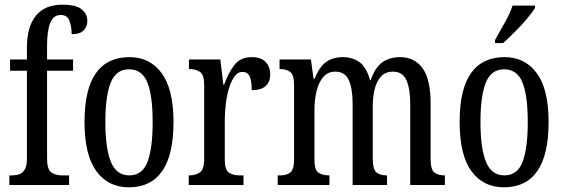

<svg xmlns="http://www.w3.org/2000/svg" viewBox="-20 -790 2405 820"><path d="M20 0V-41H32Q48 -41 62.5 -46Q77 -51 86 -66.5Q95 -82 95 -113V-488H23V-536H95V-587Q95 -676 133.5 -723Q172 -770 246 -770Q305 -770 329 -750Q353 -730 353 -701Q353 -676 337 -660Q321 -644 286 -644Q286 -675 277 -700.5Q268 -726 239 -726Q208 -726 194.5 -692Q181 -658 181 -596V-536H292V-488H181V-113Q181 -66 199.5 -53.5Q218 -41 244 -41H275V0Z M530 10Q442 10 391.5 -59Q341 -128 341 -269Q341 -409 389.5 -477.5Q438 -546 533 -546Q620 -546 670.5 -477.5Q721 -409 721 -269Q721 -128 672.5 -59Q624 10 530 10ZM532 -41Q588 -41 610 -99Q632 -157 632 -269Q632 -381 609.5 -437.5Q587 -494 531 -494Q476 -494 453 -437.5Q430 -381 430 -269Q430 -157 453.5 -99Q477 -41 532 -41Z M786 0V-41H789Q815 -41 833.5 -53.5Q852 -66 852 -113V-427Q852 -471 834 -483Q816 -495 790 -495H787V-536H921L934 -428H937Q954 -476 980 -511Q1006 -546 1055 -546Q1095 -546 1114.5 -525.5Q1134 -505 1134 -471Q1134 -441 1115 -423Q1096 -405 1055 -405Q1055 -446 1046 -464.5Q1037 -483 1014 -483Q996 -483 982 -464Q968 -445 958.5 -414.5Q949 -384 944.5 -347.5Q940 -311 940 -276V-108Q940 -64 958 -52.5Q976 -41 1001 -41H1020V0Z M1166 0V-41H1178Q1204 -41 1220 -53.5Q1236 -66 1236 -113V-426Q1236 -471 1219 -483Q1202 -495 1176 -495H1174V-536H1308L1319 -454H1324Q1344 -505 1373 -525.5Q1402 -546 1445 -546Q1484 -546 1514.5 -525Q1545 -504 1560 -448H1563Q1583 -504 1614.5 -525Q1646 -546 1688 -546Q1750 -546 1784.5 -499Q1819 -452 1819 -349V-113Q1819 -66 1835 -53.5Q1851 -41 1878 -41H1880V0H1732V-347Q1732 -412 1715.5 -448Q1699 -484 1658 -484Q1626 -484 1607 -463Q1588 -442 1580 -408.5Q1572 -375 1572 -335V-113Q1572 -66 1588 -53.5Q1604 -41 1630 -41H1633V0H1486V-347Q1486 -412 1469.5 -448Q1453 -484 1412 -484Q1380 -484 1360.5 -461Q1341 -438 1332 -401Q1323 -364 1323 -321V-108Q1323 -63 1341 -52Q1359 -41 1385 -41H1387V0Z M2132 10Q2044 10 1993.5 -59Q1943 -128 1943 -269Q1943 -409 1991.5 -477.5Q2040 -546 2135 -546Q2222 -546 2272.5 -477.5Q2323 -409 2323 -269Q2323 -128 2274.5 -59Q2226 10 2132 10ZM2134 -41Q2190 -41 2212 -99Q2234 -157 2234 -269Q2234 -381 2211.5 -437.5Q2189 -494 2133 -494Q2078 -494 2055 -437.5Q2032 -381 2032 -269Q2032 -157 2055.5 -99Q2079 -41 2134 -41ZM2094 -619Q2115 -657 2136.5 -694.5Q2158 -732 2169 -766H2265V-756Q2255 -739 2232 -711.5Q2209 -684 2181 -656Q2153 -628 2129 -606H2094Z"/></svg>

Font: Noto Serif Khmer ExtraCondensed
Style: Regular
Weight: 400
Width: 2
Designer: Danh Hong and the Monotype Design Team
Foundry: Monotype Imaging Inc.
Version: Version 2.004; ttfautohint (v1.8.4.7-5d5b)